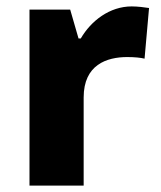

<svg xmlns="http://www.w3.org/2000/svg" viewBox="-20 -579 501 599"><path d="M391 -559C322 -559 264 -514 232 -459H225L199 -549H72V0H241V-275C241 -377 313 -401 377 -401C400 -401 419 -399 431 -396L445 -554C433 -556 409 -559 391 -559Z"/></svg>

Font: Noto Sans Bengali UI ExtraBold
Style: Regular
Weight: 800
Designer: Jelle Bosma - Monotype Design Team
Foundry: Monotype Imaging Inc.
Version: Version 2.003